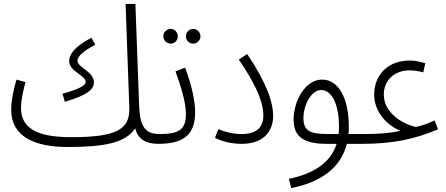

<svg xmlns="http://www.w3.org/2000/svg" viewBox="-20 -727 2272 977"><path d="M323 21C512 21 619 0 668 -74C681 -19 723 5 785 5C809 5 819 -6 819 -21C819 -36 810 -45 792 -45C718 -45 692 -84 688 -188L669 -707H619L638 -180C642 -69 575 -29 342 -29C162 -29 87 -78 87 -178C87 -221 100 -275 110 -309L64 -322C50 -276 37 -217 37 -168C37 -33 155 21 323 21ZM310 -209C427 -243 458 -274 458 -308C458 -363 374 -384 374 -418C374 -441 409 -471 465 -499L445 -535C355 -488 332 -447 332 -417C332 -362 416 -345 416 -310C416 -294 389 -275 298 -250Z M963 -505C983 -505 1000 -522 1000 -542C1000 -562 983 -580 963 -580C942 -580 926 -562 926 -542C926 -522 942 -505 963 -505ZM849 -505C869 -505 885 -522 885 -542C885 -562 869 -580 849 -580C828 -580 811 -562 811 -542C811 -522 828 -505 849 -505ZM785 5C917 5 973 -43 973 -157C973 -222 950 -308 922 -383L873 -364C903 -281 926 -205 926 -146C926 -64 886 -45 792 -45Z M1074 -26C1107 -7 1161 5 1210 5C1330 5 1370 -68 1370 -138C1370 -201 1341 -299 1238 -452L1195 -424C1308 -259 1320 -183 1320 -139C1320 -82 1289 -45 1209 -45C1167 -45 1125 -55 1091 -70Z M1462 230C1619 199 1715 123 1745 5H1824C1843 5 1857 -3 1857 -21C1857 -38 1847 -45 1830 -45H1753C1754 -55 1755 -66 1755 -77C1756 -225 1704 -322 1619 -322C1534 -322 1474 -215 1474 -118C1474 -25 1534 5 1644 5H1693C1661 105 1571 158 1450 183ZM1653 -45C1569 -45 1524 -54 1524 -125C1524 -195 1565 -269 1614 -269C1668 -269 1706 -196 1705 -79C1705 -67 1704 -55 1703 -45Z M1823 5C1983 5 2092 -20 2209 -69L2192 -114C2134 -89 2132 -90 2096 -81C2041 -92 1933 -146 1933 -246C1933 -319 1988 -369 2064 -369C2087 -369 2109 -365 2134 -359L2144 -405C2116 -414 2090 -419 2064 -419C1956 -419 1884 -347 1884 -246C1884 -155 1952 -88 2018 -61C1964 -50 1915 -45 1830 -45Z"/></svg>

Font: Noto Sans Arabic UI Cn Lt
Style: Regular
Weight: 300
Width: 3
Designer: Monotype Design Team, Nadine Chahine and Nizar Qandah
Foundry: Monotype Imaging Inc.
Version: Version 2.010